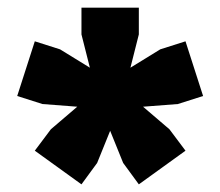

<svg xmlns="http://www.w3.org/2000/svg" viewBox="-20 -779 576 502"><path d="M423 -441 465 -385 343 -297 302 -353 268 -437 234 -353 193 -297 71 -385 113 -441 182 -500 91 -507 25 -528 71 -671 137 -650 215 -602 193 -689V-759H343V-689L321 -602L399 -650L465 -671L511 -528L445 -507L354 -500Z"/></svg>

Font: Changa ExtraBold
Style: Regular
Weight: 800
Designer: Eduardo Rodriguez Tunni
Foundry: Eduardo Rodriguez Tunni
Version: Version 2.002; ttfautohint (v1.5) -l 8 -r 50 -G 220 -x 14 -H